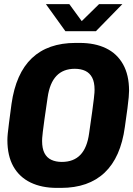

<svg xmlns="http://www.w3.org/2000/svg" viewBox="-20 -905 648 935"><path d="M257 10Q183 10 128.8 -16.2Q74.5 -42.5 45.2 -94.2Q16 -146 16 -223Q16 -236 17.8 -254.8Q19.5 -273.5 24 -307.5Q28.5 -341.5 36 -398.5Q57 -547.5 135.2 -621.8Q213.5 -696 348 -696H368Q442.5 -696 496.2 -670Q550 -644 579.2 -592Q608.5 -540 608.5 -463Q608.5 -450.5 606.8 -431.5Q605 -412.5 600.8 -378.5Q596.5 -344.5 588 -286.5Q568 -138.5 489.5 -64.2Q411 10 277 10ZM281 -116.5Q338.5 -116.5 371.5 -151Q404.5 -185.5 414 -256Q424 -323 429.2 -363Q434.5 -403 437 -423.8Q439.5 -444.5 440 -453.8Q440.5 -463 440.5 -468Q440.5 -505 428.8 -527.2Q417 -549.5 395.5 -559.8Q374 -570 344 -570Q288 -570 255 -535.5Q222 -501 212 -431Q202 -364 196.5 -324Q191 -284 188.5 -263Q186 -242 185.5 -233Q185 -224 185 -218.5Q185 -182 196.5 -159.5Q208 -137 229.8 -126.8Q251.5 -116.5 281 -116.5ZM298.5 -753 203.5 -885H317.5L392 -783H358.5L462.5 -885H576L447 -753Z"/></svg>

Font: Chivo Mono Medium
Style: Italic
Weight: 500
Italic angle: -8.05°
Monospace: yes
Designer: Hector Gatti
Foundry: Omnibus-Type
Version: Version 1.008